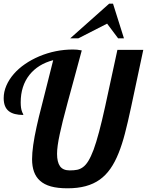

<svg xmlns="http://www.w3.org/2000/svg" viewBox="-25 -1020 801 1047"><path d="M570.3 -1000H591.3L650.9 -811H619.1L559.1 -891.1L402.3 -811H357.9ZM192.9 -34.7Q149.9 -72.8 149.9 -151.9Q149.9 -217.3 174.8 -329.6Q186.5 -382.8 201.2 -438.5L231.9 -560.1L265.1 -691.9Q182.6 -670.4 135.7 -611.8Q87.9 -551.3 87.9 -461.9Q87.9 -428.7 95.2 -411.1Q96.7 -405.8 100.1 -400.4Q102.1 -397 102.1 -393.1Q49.8 -393.1 23.4 -413.6Q-4.9 -435.5 -4.9 -484.9Q-4.9 -519 9.5 -552.7Q23.9 -586.4 50.3 -616.7Q75.7 -646 111.1 -670.4Q146.5 -694.8 189 -712.9Q277.8 -750 373 -750Q385.7 -750 395.5 -749Q405.3 -748 420.9 -745.1Q391.1 -635.7 378.9 -589.8L344.7 -464.4Q312 -343.3 300.8 -288.6Q286.1 -220.7 286.1 -181.2Q286.1 -136.2 302.2 -113.5Q318.4 -90.8 355 -90.8Q379.4 -90.8 396 -94.2Q412.6 -97.7 427.2 -108.4Q442.9 -119.6 456.8 -142.3Q470.7 -165 485.4 -203.6Q513.7 -280.8 548.3 -439L615.2 -748H756.3L689.9 -436Q671.9 -351.6 656.2 -291.7Q640.6 -231.9 622.1 -186Q602.1 -135.7 576.9 -99.9Q551.8 -64 519 -40.5Q485.4 -16.6 442.1 -4.9Q398.9 6.8 343.3 6.8Q289.6 6.8 252.7 -3.4Q215.8 -13.7 192.9 -34.7Z"/></svg>

Font: Pattaya
Style: Regular
Weight: 400
Designer: Pablo Impallari / Thai characters Designed by Thanarat Vachiruckul and Suppakit Chalermlarp
Foundry: Pablo Impallari
Version: Version 2.000